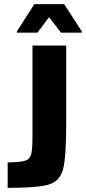

<svg xmlns="http://www.w3.org/2000/svg" viewBox="-20 -908 415 928"><path d="M137 -255V-688H300V-310Q300 -149 285 -91Q270 -33 217 -16.5Q164 0 17 0V-123Q80 -124 102.5 -131.5Q125 -139 131 -163Q137 -187 137 -255ZM62 -750V-757L146 -888H290L375 -757V-750H275L217 -825L161 -750Z"/></svg>

Font: Saira Semi Condensed
Style: Bold
Weight: 700
Width: 4
Designer: Hector Gatti with collaboration of the Omnibus-Type team
Foundry: Omnibus-Type
Version: Version 1.001; ttfautohint (v1.8)